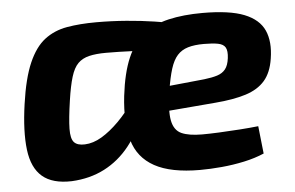

<svg xmlns="http://www.w3.org/2000/svg" viewBox="-43 -567 980 638"><g transform="rotate(-5 447.5 -247.5)"><path d="M299 -507Q350 -507 399.5 -503Q449 -499 491.5 -492.5Q534 -486 562 -478L460 -399Q433 -400 409.5 -401Q386 -402 364.5 -402.5Q343 -403 322 -403Q289 -403 266 -397.5Q243 -392 228.5 -377.5Q214 -363 205 -333.5Q196 -304 189 -256Q180 -195 179.5 -162Q179 -129 190 -117Q201 -105 226 -106Q254 -107 282.5 -124Q311 -141 340 -170Q369 -199 395 -237L420 -189Q401 -130 365.5 -85.5Q330 -41 281.5 -16Q233 9 172 12Q108 14 74 -15Q40 -44 32.5 -105Q25 -166 38 -257Q50 -342 72 -392.5Q94 -443 126 -467.5Q158 -492 201 -499.5Q244 -507 299 -507ZM653 -507Q743 -507 792 -487.5Q841 -468 858 -430Q875 -392 866 -336Q859 -290 836 -263.5Q813 -237 772 -224Q731 -211 669 -206L419 -185L431 -266L640 -287Q666 -290 683.5 -295.5Q701 -301 711 -313.5Q721 -326 724 -350Q727 -374 720.5 -385.5Q714 -397 696 -400.5Q678 -404 649 -404Q617 -404 595.5 -397.5Q574 -391 560 -375.5Q546 -360 537 -331.5Q528 -303 521 -258Q511 -193 517.5 -160Q524 -127 548.5 -116Q573 -105 617 -105Q640 -105 673.5 -106.5Q707 -108 742.5 -110.5Q778 -113 805 -116L815 -24Q785 -11 748 -3Q711 5 672.5 8.5Q634 12 600 12Q503 12 448.5 -18Q394 -48 377 -107.5Q360 -167 370 -255Q379 -331 400 -380Q421 -429 455.5 -456.5Q490 -484 539.5 -495.5Q589 -507 653 -507Z"/></g></svg>

Font: Exo 2
Style: Bold Italic
Weight: 700
Italic angle: -8°
Designer: Natanael Gama
Foundry: Natanael Gama
Version: Version 2.010